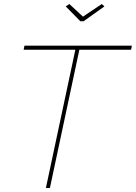

<svg xmlns="http://www.w3.org/2000/svg" viewBox="-20 -938 678 958"><path d="M356 -690H98L102 -710H638L634 -690H376L229 0H209ZM308 -906 326 -918 394 -855 488 -918 501 -906 397 -832H381Z"/></svg>

Font: Raleway Thin Thin
Style: Italic
Weight: 250
Italic angle: -12°
Version: Version 4.026